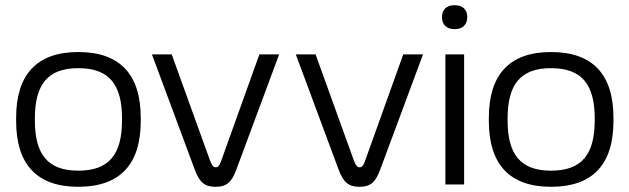

<svg xmlns="http://www.w3.org/2000/svg" viewBox="-20 -709 2419 738"><path d="M42 -256V-244C42 -78 121 9 281 9C442 9 521 -78 521 -244V-256C521 -422 442 -509 281 -509C121 -509 42 -422 42 -256ZM114 -247V-253C114 -385 164 -447 281 -447C399 -447 449 -385 449 -253V-247C449 -115 399 -53 281 -53C164 -53 114 -115 114 -247Z M564 -500 729 -56C747 -8 767 9 809 9C853 9 871 -11 888 -56L1053 -500H977L830 -90C823 -70 817 -66 809 -66C802 -66 796 -70 788 -90L640 -500Z M1117 -500 1282 -56C1300 -8 1320 9 1362 9C1406 9 1424 -11 1441 -56L1606 -500H1530L1383 -90C1376 -70 1370 -66 1362 -66C1355 -66 1349 -70 1341 -90L1193 -500Z M1692 -500V0H1764V-500ZM1679 -642C1679 -615 1696 -597 1727 -597C1759 -597 1775 -614 1776 -642V-644C1776 -672 1759 -689 1727 -689C1696 -689 1679 -672 1679 -644Z M1859 -256V-244C1859 -78 1938 9 2098 9C2259 9 2338 -78 2338 -244V-256C2338 -422 2259 -509 2098 -509C1938 -509 1859 -422 1859 -256ZM1931 -247V-253C1931 -385 1981 -447 2098 -447C2216 -447 2266 -385 2266 -253V-247C2266 -115 2216 -53 2098 -53C1981 -53 1931 -115 1931 -247Z"/></svg>

Font: LT Wave Alt Light
Style: Regular
Weight: 300
Designer: Daniel Lyons
Version: Version 2.5 (Glyphs App)